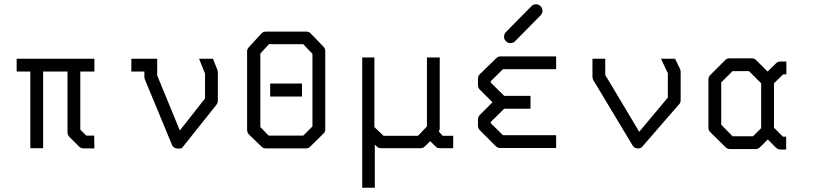

<svg xmlns="http://www.w3.org/2000/svg" viewBox="-20 -745 3820 899"><path d="M58 -410V-470H422V-410H356V-138L384 -110H421L422 -50H372Q359 -50 350 -59L304 -105Q296 -113 296 -126V-410H182V-51H122V-410Z M977 -470 998 -418Q1000 -412 1000 -407V-273Q1000 -263 993 -254L832 -52Q824.5 -49 816 -49Q793.5 -49 786 -65L658 -374Q656 -380 656 -386V-410H595V-470H716V-392L822 -134L940 -284V-401L912 -470Z M1199 -494V-150L1238 -110H1400L1443 -153V-493L1400 -538H1239ZM1147 -526 1204 -588Q1212 -597 1226 -597H1413Q1428 -597 1435 -588L1495 -526Q1503 -518 1503 -505V-140Q1503 -126 1494 -119L1433 -59Q1424 -50 1412 -50H1226Q1213 -50 1205 -58L1146 -115Q1137 -124 1137 -137V-506Q1137 -516 1147 -526ZM1245 -354H1394V-293H1245Z M1676 -476H1733V-150L1776 -109H1937L1979 -153V-476H2039V-141Q2039 -139 2035 -129L2053 -109H2102V-51H2041Q2026 -51 2020 -59L1994 -84L1970 -60Q1961 -51 1949 -51H1764Q1752 -51 1744 -59L1735 -68V134H1676Z M2340 -573Q2340 -586 2349 -595L2468.3 -716Q2477.2 -725 2489.2 -725Q2502.1 -725 2511.1 -716Q2520 -707 2520 -694Q2520 -682 2511.1 -673L2391.7 -552Q2382.8 -543 2369.8 -543Q2357.9 -543 2349 -552Q2340 -561 2340 -573ZM2584 -52H2322Q2310 -52 2301 -61L2227 -135Q2218 -144 2218 -156V-186Q2218 -198 2227 -207L2286 -266L2227 -325Q2218 -334 2218 -346V-377Q2218 -389 2227 -398L2301 -470Q2312 -481 2322 -481H2584V-421H2335L2278 -365V-358L2341 -296H2464V-236H2341L2278 -174V-168L2335 -112H2584Z M3141 -470 3164 -422Q3167 -416 3167 -409V-276Q3167 -262.5 3158 -255L2988 -59L2983 -54Q2976.5 -50 2967 -50Q2950 -50 2942 -64L2758 -370Q2754 -378 2754 -386V-470H2814V-394L2973 -128L3107 -288V-402L3075 -470Z M3604 -147 3646 -105H3661V-45H3634Q3622 -45 3613 -54L3575 -92L3539 -56Q3530 -47 3518 -47H3398Q3386 -47 3377 -56L3305 -127Q3297 -135 3297 -148V-372Q3297 -385 3305 -393L3376 -464Q3384 -472 3397 -472H3499Q3512 -472 3520 -464L3574 -410L3613 -448Q3622 -457 3634 -457H3662V-397H3647L3604 -355ZM3544 -145V-355L3487 -412H3410L3357 -359V-161L3410 -107H3506Z"/></svg>

Font: ibm3270
Style: Regular
Weight: 400
Monospace: yes
Version: Version 2.0.3